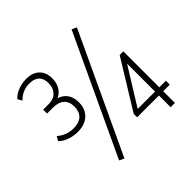

<svg xmlns="http://www.w3.org/2000/svg" viewBox="-183 -909 1114 1114"><g transform="rotate(-45 374.0 -352.5)"><path d="M153 -279Q117 -279 85 -290.5Q53 -302 33 -322L48 -349Q70 -330 95.5 -320.5Q121 -311 149 -311Q195 -311 218.5 -333.5Q242 -356 242 -397Q242 -438 218 -459.5Q194 -481 149 -481H101V-513H149Q187 -513 209.5 -536.5Q232 -560 232 -600Q232 -638 211.5 -657.5Q191 -677 152 -677Q123 -677 99 -667Q75 -657 53 -635L38 -662Q58 -684 90 -696.5Q122 -709 157 -709Q209 -709 238 -681Q267 -653 267 -604Q267 -564 248 -535.5Q229 -507 196 -497V-503Q222 -498 240.5 -483.5Q259 -469 268.5 -447Q278 -425 278 -396Q278 -360 262.5 -333.5Q247 -307 219 -293Q191 -279 153 -279ZM234 21 204 7 547 -726 577 -712ZM634 0V-96H455V-124L639 -423H669V-128H723V-96H669V0ZM634 -128V-377H646L486 -119V-128Z"/></g></svg>

Font: Nunito Sans 12pt ExtraLight Condensed
Style: Regular
Weight: 200
Width: 3
Version: Version 3.101;gftools[0.9.27]